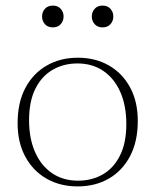

<svg xmlns="http://www.w3.org/2000/svg" viewBox="-20 -657 556 687"><path d="M259 -10.5Q308.5 -10.5 347.5 -32.8Q386.5 -55 409.2 -100.2Q432 -145.5 432 -213.5Q432 -279 410.5 -327.8Q389 -376.5 349.8 -403.2Q310.5 -430 257 -430Q208 -430 168.8 -407.5Q129.5 -385 106.8 -340Q84 -295 84 -226.5Q84 -161.5 105.5 -112.8Q127 -64 166.5 -37.2Q206 -10.5 259 -10.5ZM257.5 10Q195.5 10 147 -17.5Q98.5 -45 70.8 -96Q43 -147 43 -216.5Q43 -289.5 70.5 -341.8Q98 -394 146.8 -422.2Q195.5 -450.5 258.5 -450.5Q321 -450.5 369.2 -423Q417.5 -395.5 445.2 -344.8Q473 -294 473 -224Q473 -151 445.5 -98.5Q418 -46 369.5 -18Q321 10 257.5 10ZM169 -559Q151 -559 140.8 -570.5Q130.5 -582 130.5 -598Q130.5 -614 140.8 -625.5Q151 -637 169 -637Q187 -637 197.2 -625.5Q207.5 -614 207.5 -598Q207.5 -582 197.2 -570.5Q187 -559 169 -559ZM347 -559Q329 -559 318.8 -570.5Q308.5 -582 308.5 -598Q308.5 -614 318.8 -625.5Q329 -637 347 -637Q365 -637 375.2 -625.5Q385.5 -614 385.5 -598Q385.5 -582 375.2 -570.5Q365 -559 347 -559Z"/></svg>

Font: Newsreader 16pt 16pt ExtraLight
Style: Regular
Weight: 250
Version: Version 1.003